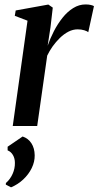

<svg xmlns="http://www.w3.org/2000/svg" viewBox="-20 -554 433 844"><path d="M36 0 101 -463 45 -484.5 49 -508 192.5 -534 212 -520.5 202 -434.5 189.5 -353Q200.5 -385 217 -417Q233.5 -449 254.8 -475.8Q276 -502.5 301.8 -518.5Q327.5 -534.5 356 -534.5Q369.5 -534.5 379 -532.2Q388.5 -530 393 -527L368 -412.5Q364 -416.5 350.8 -420.8Q337.5 -425 321.5 -425Q300.5 -425 280.8 -414.8Q261 -404.5 243.2 -387.2Q225.5 -370 211.2 -349.8Q197 -329.5 187.5 -309.5L143.5 0ZM28.5 269.5 5.5 257.5 6 250.5Q25 234 35.5 210.2Q46 186.5 45.5 162Q45.5 142.5 37 127.8Q28.5 113 13.5 107V91L79.5 46Q104.5 54.5 118.2 76Q132 97.5 132.5 128.5Q133 157 119.5 184.8Q106 212.5 82.2 234.8Q58.5 257 28.5 269.5Z"/></svg>

Font: Merriweather 96pt Medium
Style: Italic
Weight: 500
Italic angle: -7.8°
Version: Version 2.101